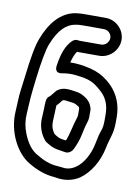

<svg xmlns="http://www.w3.org/2000/svg" viewBox="-84 -726 610 844"><g transform="rotate(10 220.5 -304.0)"><path d="M121 -230C120 -216 120 -202 119 -187C117 -152 128 -120 150 -93C157 -85 159 -86 173 -77C187 -69 202 -64 219 -62C232 -60 242 -58 243 -58C261 -54 275 -67 280 -77C291 -99 300 -123 305 -149C310 -173 314 -190 316 -195C320 -206 323 -217 323 -228V-261C323 -265 321 -269 320 -272C314 -291 303 -302 291 -310C279 -318 266 -325 252 -327C218 -332 191 -338 166 -321C160 -317 156 -311 151 -305L142 -294C139 -290 138 -289 135 -287C119 -277 122 -254 121 -230ZM172 -253C175 -256 177 -258 182 -264L189 -273C193 -278 195 -283 206 -282C216 -281 228 -279 244 -277C251 -276 265 -268 271 -263C272 -261 272 -258 273 -256V-228C273 -224 272 -219 270 -213C261 -189 252 -136 240 -109C236 -110 231 -110 225 -111C207 -113 197 -121 186 -128C173 -145 168 -163 169 -184C170 -208 171 -230 172 -253ZM354 -586C354 -568 338 -551 319 -551H224C215 -551 204 -557 189 -542C164 -517 150 -477 143 -426C143 -426 135 -389 173 -397C190 -400 211 -402 235 -399C294 -392 313 -385 353 -348C381 -322 392 -290 392 -249V-225C392 -206 390 -191 386 -181C380 -165 375 -145 370 -118C361 -71 336 -24 302 -2C280 12 261 14 239 10C233 9 227 9 218 8C189 6 160 -5 127 -25C101 -40 81 -65 64 -107C52 -137 48 -165 50 -195C52 -223 53 -258 56 -286L63 -349C73 -433 84 -488 93 -511C120 -580 153 -610 191 -617C201 -619 212 -620 224 -620H319C338 -620 354 -605 354 -586ZM404 -586C404 -632 365 -670 319 -670H224C209 -670 196 -669 183 -667C121 -656 76 -605 47 -529C34 -496 24 -440 14 -354L6 -292C2 -263 2 -228 0 -199C-7 -104 42 -15 101 19C138 41 176 55 214 58C221 59 226 60 229 60C262 66 300 60 330 40C374 9 407 -47 419 -108C429 -157 442 -174 442 -225V-249C442 -301 424 -348 388 -384C364 -408 337 -424 314 -432C284 -443 241 -451 199 -450C205 -473 212 -490 220 -501H224H319C365 -501 404 -540 404 -586Z"/></g></svg>

Font: AppleStorm
Style: XbdOut
Weight: 800
Foundry: Cannot Into Space Fonts
Version: Version 1.01